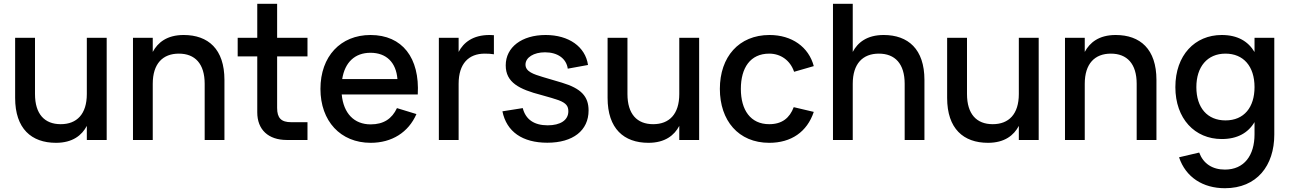

<svg xmlns="http://www.w3.org/2000/svg" viewBox="-20 -740 6826 1015"><path d="M165 -540H60V-222.5C60 -59.5 146.5 15 276 15C364 15 413 -25 439 -74.5V0H544V-540H439V-243C439 -136.5 386 -83.5 301 -83.5C215.5 -83.5 165 -137 165 -243Z M1062 0H1166.5V-317.5C1166.5 -480.5 1080.5 -555 951 -555C862.5 -555 814 -515 787.5 -465.5V-540H683V0H787.5V-297C787.5 -403.5 840.5 -456.5 925.5 -456.5C1011 -456.5 1062 -403 1062 -297Z M1236.5 -442H1340V-146C1340 -54.5 1398.5 0 1496.5 0H1605.5V-94H1519.5C1466.5 -94 1445 -116 1445 -169.5V-442H1605.5V-540H1445V-720H1340V-540H1236.5Z M1939.5 -82.5C1852 -82.5 1796 -140.5 1786.5 -240.5H2188.5C2199.5 -434 2107 -555 1938.5 -555C1780.5 -555 1674 -442 1674 -270C1674 -100 1780 15 1939.5 15C2051.5 15 2139 -40 2181.5 -137L2078.5 -168.5C2052 -112 2008 -82.5 1939.5 -82.5ZM1789 -322C1803 -410.5 1856 -461 1938.5 -461C2022 -461 2074 -410.5 2081 -322Z M2591 -554C2583.5 -554.5 2575.5 -555 2568 -555C2479.5 -555 2430.5 -515 2404.5 -465.5V-540H2300V0H2404.5V-297C2404.5 -403.5 2457.5 -456.5 2542.5 -456.5C2561.5 -456.5 2577.5 -455.5 2591 -453Z M2873.5 14.5C3009 14.5 3091.5 -50 3091.5 -156C3091.5 -230.5 3052 -272.5 2950.5 -303C2912 -314.5 2877 -325 2849 -333C2801.5 -347.5 2758 -361 2758 -398.5C2758 -436.5 2802 -463.5 2861 -463.5C2928 -463.5 2974 -430.5 2981.5 -377L3088.5 -396.5C3074.5 -493 2987 -555 2864.5 -555C2738.5 -555 2653.5 -490.5 2653.5 -394.5C2653.5 -304 2724.5 -268 2842.5 -237.5C2883.5 -226.5 2915.5 -216.5 2934 -210C2974 -194.5 2984.5 -178.5 2984.5 -151.5C2984.5 -104.5 2942 -77.5 2875.5 -77.5C2804 -77.5 2759 -108 2743.5 -168.5L2636 -151.5C2658 -43.5 2742 14.5 2873.5 14.5Z M3297 -540H3192V-222.5C3192 -59.5 3278.5 15 3408 15C3496 15 3545 -25 3571 -74.5V0H3676V-540H3571V-243C3571 -136.5 3518 -83.5 3433 -83.5C3347.5 -83.5 3297 -137 3297 -243Z M4046.5 15C4162.5 15 4246.5 -42.5 4282 -148.5L4176 -173.5C4154.5 -116 4114 -83.5 4046.5 -83.5C3947.5 -83.5 3896.5 -158.5 3896.5 -270C3896.5 -381.5 3946.5 -456.5 4046.5 -456.5C4107 -456.5 4157.5 -421 4178 -360.5L4282 -390.5C4255 -492 4166 -555 4048 -555C3886 -555 3785.5 -439 3785.5 -270C3785.5 -103 3883.5 15 4046.5 15Z M4762.5 0H4867V-317.5C4867 -480.5 4780.5 -555 4651.5 -555C4563 -555 4514 -515 4488 -465.5V-720H4383.5V0H4488V-297C4488 -403.5 4541 -456.5 4626 -456.5C4711.5 -456.5 4762.5 -403 4762.5 -297Z M5092 -540H4987V-222.5C4987 -59.5 5073.5 15 5203 15C5291 15 5340 -25 5366 -74.5V0H5471V-540H5366V-243C5366 -136.5 5313 -83.5 5228 -83.5C5142.5 -83.5 5092 -137 5092 -243Z M5989 0H6093.5V-317.5C6093.5 -480.5 6007.5 -555 5878 -555C5789.5 -555 5741 -515 5714.5 -465.5V-540H5610V0H5714.5V-297C5714.5 -403.5 5767.5 -456.5 5852.5 -456.5C5938 -456.5 5989 -403 5989 -297Z M6438.5 -555C6297 -555 6193.5 -448.5 6193.5 -279.5C6193.5 -112.5 6296.5 -5 6438.5 -5C6521.5 -5 6578 -37.5 6612 -94.5V-30C6612 81.5 6557.5 156.5 6455.5 156.5C6388.5 156.5 6341 124.5 6319.5 66.5L6213 91.5C6248.5 197.5 6339.5 255 6455.5 255C6624.5 255 6716.5 135.5 6716.5 -28.5V-540H6612V-465C6578 -522 6522 -555 6438.5 -555ZM6458.5 -103.5C6363 -103.5 6304.5 -170 6304.5 -279.5C6304.5 -386.5 6362 -456.5 6458.5 -456.5C6553 -456.5 6612 -390 6612 -279.5C6612 -173 6557 -103.5 6458.5 -103.5Z"/></svg>

Font: Vela Sans SemBd
Style: Regular
Weight: 600
Designer: Principal design: Mikhail Sharanda - project Manrope.
Design modification: Ravid Balaliev
Foundry: Mikhail Sharanda
Version: Version 1.001